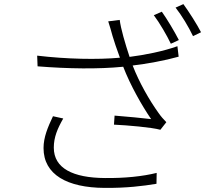

<svg xmlns="http://www.w3.org/2000/svg" viewBox="-20 -875 1040 935"><path d="M768 -818 729 -801C757 -764 793 -702 812 -662L851 -680C829 -723 793 -783 768 -818ZM873 -855 835 -838C865 -800 898 -745 920 -699L959 -718C939 -757 900 -818 873 -855ZM288 -298 238 -309C213 -256 192 -207 192 -154C192 -24 308 39 489 40C595 41 676 31 742 20L743 -33C674 -16 588 -7 491 -8C336 -9 242 -55 242 -156C242 -207 260 -249 288 -298ZM161 -604 163 -552C312 -540 460 -538 580 -550C615 -459 672 -359 716 -295C677 -300 598 -307 538 -312L535 -268C600 -265 718 -255 761 -243L790 -280C776 -294 763 -309 752 -325C708 -386 658 -473 626 -556C694 -564 783 -580 850 -599L844 -650C775 -625 683 -607 611 -598C590 -661 568 -736 563 -778L507 -771C515 -748 522 -721 528 -700C536 -674 547 -639 564 -594C454 -584 305 -587 161 -604Z"/></svg>

Font: Noto Sans HK Light
Style: Regular
Weight: 300
Designer: Ryoko NISHIZUKA 西塚涼子 (kana, bopomofo & ideographs); Paul D. Hunt (Latin, Greek & Cyrillic); Sandoll Communications 산돌커뮤니
Foundry: Adobe
Version: Version 2.004;hotconv 1.0.118;makeotfexe 2.5.65603